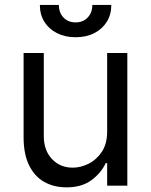

<svg xmlns="http://www.w3.org/2000/svg" viewBox="-20 -764 621 790"><path d="M420.9 -222.7V-545.9H503.9V0H420.9V-92.8H415Q395.5 -51.3 355.2 -22Q314.9 7.3 252.9 6.8Q201.7 6.8 162.1 -15.4Q122.6 -37.6 99.9 -83.5Q77.1 -129.4 77.1 -199.2V-545.9H160.2V-204.1Q160.2 -145 194.1 -109.4Q228 -73.7 280.3 -74.2Q311.5 -74.2 344 -90.1Q376.5 -106 398.7 -138.9Q420.9 -171.9 420.9 -222.7ZM291 -610.8Q247.6 -610.8 214.4 -627.7Q181.2 -644.5 162.6 -674.3Q144 -704.1 144 -743.7H222.2Q222.2 -711.9 241.2 -691.9Q260.3 -671.9 291 -671.9Q321.8 -671.9 340.8 -691.9Q359.9 -711.9 359.9 -743.7H438Q438 -704.1 419.4 -674.3Q400.9 -644.5 367.9 -627.7Q335 -610.8 291 -610.8Z"/></svg>

Font: GitLab Sans
Style: Regular
Weight: 400
Designer: Rasmus Andersson
Foundry: Modifications by GitLab B.V., manufactured by rsms
Version: Version 4.000;git-c8fb6b7